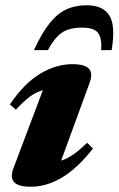

<svg xmlns="http://www.w3.org/2000/svg" viewBox="-20 -695 451 730"><path d="M31.5 -56.5 143 -352Q117 -345 93 -327Q69 -309 40.5 -278L17.5 -298Q72.5 -379 133.2 -415Q194 -451 254.5 -451Q302.5 -451 318.2 -433.8Q334 -416.5 320.5 -379.5L212.5 -84.5Q237 -92 260 -108.5Q283 -125 311.5 -152L333.5 -130.5Q275 -55.5 216 -20.2Q157 15 97.5 15Q49.5 15 33.5 -2.5Q17.5 -20 31.5 -56.5ZM292.5 -590Q243 -590 215 -570.5Q187 -551 162 -504.5H109Q139 -569.5 168.5 -606.5Q198 -643.5 232 -659.2Q266 -675 309 -675Q371.5 -675 395.8 -636.2Q420 -597.5 404.5 -504.5H364.5Q368 -550.5 352.5 -570.2Q337 -590 292.5 -590Z"/></svg>

Font: Newsreader 16pt ExtraBold
Style: Italic
Weight: 800
Italic angle: -17°
Designer: Hugues Gentile
Foundry: Production Type
Version: Version 1.003; ttfautohint (v1.8.3)